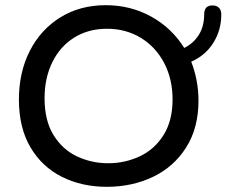

<svg xmlns="http://www.w3.org/2000/svg" viewBox="-20 -728 884 741"><path d="M718 -490Q746 -418 746 -339Q746 -234 698.5 -159Q651 -84 570.5 -45.5Q490 -7 392 -7Q296 -7 219 -45.5Q142 -84 97.5 -159.5Q53 -235 53 -344Q53 -449 95 -531.5Q137 -614 213 -661Q289 -708 388 -708Q484 -708 563.5 -664Q643 -620 691 -543Q726 -560 747 -593Q768 -626 768 -673Q768 -707 800 -707Q816 -707 825 -698Q834 -689 834 -672Q834 -612 803.5 -563Q773 -514 718 -490ZM646 -344Q646 -423 613.5 -485Q581 -547 523.5 -582Q466 -617 393 -617Q321 -617 266.5 -583Q212 -549 182 -488Q152 -427 152 -349Q152 -262 187 -206Q222 -150 278 -124Q334 -98 398 -98Q462 -98 519 -124.5Q576 -151 611 -206.5Q646 -262 646 -344Z"/></svg>

Font: Mali Medium
Style: Regular
Weight: 500
Version: Version 1.000; ttfautohint (v1.6)